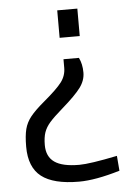

<svg xmlns="http://www.w3.org/2000/svg" viewBox="-51 -540 544 780"><g transform="rotate(-5 220.5 -149.5)"><path d="M294 -388H212V-500H294ZM296 -239Q296 -207 274.5 -178Q253 -149 199 -102Q162 -70 145 -50.5Q128 -31 121 -10.5Q114 10 114 41Q114 88 146 110.5Q178 133 247 133Q290 133 402 110L407 171Q307 201 240 201Q136 201 87 163Q38 125 38 41Q38 -4 45 -31Q52 -58 70.5 -81Q89 -104 126 -135Q181 -181 200.5 -207Q220 -233 220 -265V-300H283Q296 -274 296 -239Z"/></g></svg>

Font: Cairo
Style: Regular
Weight: 400
Designer: Mohamed Gaber, the designers of Titillium
Foundry: Kief Type Foundry
Version: Version 2.009; ttfautohint (v1.5.33-1714) -l 8 -r 50 -G 200 